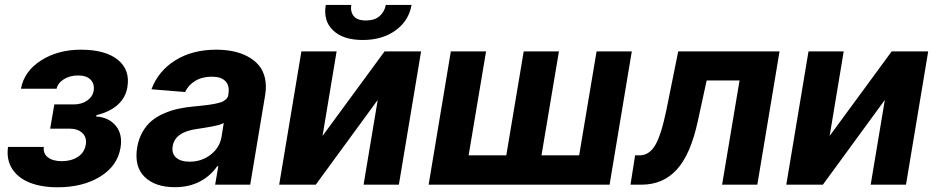

<svg xmlns="http://www.w3.org/2000/svg" viewBox="-20 -756 3835 786"><path d="M12.8 -154.5H159.4Q155.9 -127.5 176.1 -111.9Q196.4 -96.2 233 -96.2Q271.7 -96.2 298.7 -113.8Q325.6 -131.4 331 -163Q336.3 -192.5 317.6 -210.9Q299 -229.4 263.8 -229.4H185.4L202.4 -328.5H280.9Q314.6 -328.5 337.2 -344.5Q359.7 -360.4 363.6 -385.7Q367.5 -413.4 350.5 -430.2Q333.5 -447.1 299.7 -447.1Q266.3 -447.1 241.7 -431.8Q217 -416.5 211.6 -392.8H65.7Q79.2 -464.8 148.3 -508.7Q217.3 -552.6 311.1 -552.6Q411.2 -552.6 462.4 -511.2Q513.5 -469.8 501.4 -398.8Q494.3 -355.8 461.3 -326.5Q428.3 -297.2 375 -284.8L373.6 -279.1Q425.1 -275.9 453.8 -241.3Q482.6 -206.7 473.4 -151.3Q460.9 -76.3 389.7 -32.8Q318.5 10.7 215.9 10.7Q149.9 10.7 102.1 -8.2Q54.3 -27 30 -64.6Q5.7 -102.3 12.8 -154.5Z M695.7 10.3Q615.1 10.3 571.9 -32Q528.8 -74.2 541.5 -152.3Q547.6 -187.9 563.4 -215.6Q579.2 -243.3 600.7 -261.2Q622.2 -279.1 651.3 -291.7Q680.4 -304.3 709.9 -310.7Q739.3 -317.1 774.5 -320.3Q796.2 -322.4 808.1 -323.7Q820 -324.9 835.8 -327.1Q851.6 -329.2 859.6 -331Q867.5 -332.7 877.8 -335.4Q888.1 -338.1 893.3 -341.1Q898.4 -344.1 903.8 -348.4Q909.1 -352.6 911.6 -357.8Q914.1 -362.9 915.1 -369.3V-371.4Q920.5 -405.2 902.9 -423.7Q885.3 -442.1 846.9 -442.1Q807.9 -442.1 779.3 -424.9Q750.7 -407.7 737.9 -379.3L600.1 -390.6Q628.2 -465.9 698 -509.2Q767.8 -552.6 865.1 -552.6Q902 -552.6 934.3 -546Q966.6 -539.4 993.8 -524.9Q1021 -510.3 1039.1 -489.2Q1057.2 -468 1064.5 -437Q1071.7 -405.9 1065.7 -367.9L1004.3 0H860.8L873.6 -75.6H869.3Q842 -35.9 797.9 -12.8Q753.9 10.3 695.7 10.3ZM756.4 -94.1Q805.8 -94.1 842.5 -122.9Q879.3 -151.6 886.7 -195L896 -252.8Q890.3 -249.3 881.4 -246.3Q872.5 -243.3 858 -240.4Q843.4 -237.6 835.6 -236Q827.8 -234.4 808.8 -231.5Q789.8 -228.7 787.6 -228.3Q696 -215.9 686.8 -157.3Q682.2 -127.1 701.2 -110.6Q720.2 -94.1 756.4 -94.1Z M1300.4 -199.6 1554.3 -545.5H1703.8L1612.9 0H1468.4L1526.3 -346.9L1272.7 0H1122.9L1213.8 -545.5H1358ZM1559.3 -735.8H1664.8Q1653.8 -671.2 1599.4 -631.7Q1545.1 -592.3 1465.2 -592.3Q1384.6 -592.3 1343.6 -631.6Q1302.6 -670.8 1313.6 -735.8H1418Q1413.7 -708.5 1427.9 -690.3Q1442.1 -672.2 1478.3 -672.2Q1513.8 -672.2 1534.1 -690.2Q1554.3 -708.1 1559.3 -735.8Z M1825.6 -545.5H1969.8L1898.4 -120H2052.6L2123.9 -545.5H2268.1L2196.7 -120H2350.9L2422.2 -545.5H2566.4L2475.5 0H1734.7Z M2561.1 0 2579.9 -120H2598Q2637.1 -120 2661.6 -160.5Q2686.1 -201 2707.7 -304L2756.4 -545.5H3171.2L3080.3 0H2936.1L3007.5 -426.5H2872.9L2836.6 -259.9Q2807.5 -124.6 2751.1 -62.3Q2694.6 0 2606.5 0Z M3376.4 -199.6 3630.3 -545.5H3779.8L3688.9 0H3544.4L3602.3 -346.9L3348.7 0H3198.9L3289.8 -545.5H3433.9Z"/></svg>

Font: Karasuma Gothic
Style: Bold Italic
Weight: 700
Italic angle: 9.39998°
Designer: Rasmus Andersson / Ryoko Nishizuka
Foundry: Genbu
Version: Version 1.00